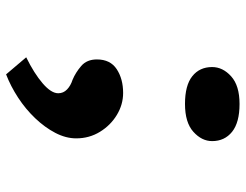

<svg xmlns="http://www.w3.org/2000/svg" viewBox="-108 -474 806 630"><g transform="rotate(90 295.0 -159.0)"><path d="M224 224 168 158Q221 132 253.5 104Q286 76 286 53Q286 36 273.5 24Q261 12 242 6Q218 -4 196.5 -22.5Q175 -41 175 -74Q175 -118 207 -139Q239 -160 285 -160Q323 -160 357 -139.5Q391 -119 412.5 -84Q434 -49 434 -6Q434 28 416 62.5Q398 97 368 128.5Q338 160 300.5 184.5Q263 209 224 224ZM321 -363Q260 -363 230 -387Q200 -411 200 -452Q200 -487 230.5 -514.5Q261 -542 321 -542Q382 -542 412.5 -517.5Q443 -493 443 -452Q443 -418 412.5 -390.5Q382 -363 321 -363Z"/></g></svg>

Font: Lexend Zetta
Style: Bold
Weight: 700
Designer: Bonnie Shaver-Troup, Thomas Jockin
Foundry: Lexend
Version: Version 1.007